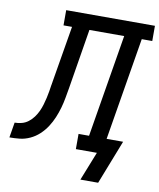

<svg xmlns="http://www.w3.org/2000/svg" viewBox="-152 -810 865 1044"><g transform="rotate(10 281.0 -288.0)"><path d="M462 159H364L427 0H311V-84H369L463 -651H271L217 -321Q212 -293 207 -264.5Q202 -236 194 -208Q186 -180 174.5 -152.5Q163 -125 146.5 -99.5Q130 -74 107.5 -53Q85 -32 57 -19Q29 -6 0.5 -3Q-28 0 -56 0L-42 -84Q-23 -84 -3.5 -89Q16 -94 32.5 -106.5Q49 -119 61.5 -136Q74 -153 82.5 -171.5Q91 -190 96.5 -209Q102 -228 106.5 -247Q111 -266 114 -285Q117 -304 120 -324Q120 -324 120.5 -324.5Q121 -325 121 -325V-328Q121 -329 121 -329.5Q121 -330 121 -331L122 -333Q122 -334 122 -334Q122 -334 122 -335L175 -651H128V-735H618V-651H560L466 -84H557Z"/></g></svg>

Font: Iosevka Slab MdExObl
Style: Regular
Weight: 500
Width: 7
Italic angle: -9°
Monospace: yes
Designer: Belleve Invis
Foundry: Belleve Invis
Version: Version 11.1.1; ttfautohint (v1.8.3)